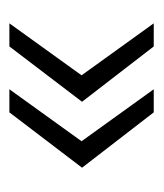

<svg xmlns="http://www.w3.org/2000/svg" viewBox="10 -398 340 399"><g transform="rotate(-90 179.5 -199.0)"><path d="M145 -49 30 -198 145 -349H193L85 -199L193 -49ZM282 -49 167 -198 282 -349H330L222 -199L330 -49Z"/></g></svg>

Font: Rokkitt SemiBold Light
Style: Regular
Weight: 300
Version: Version 3.103